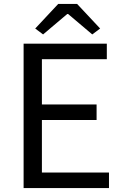

<svg xmlns="http://www.w3.org/2000/svg" viewBox="-20 -956 628 976"><path d="M199 -781 322 -885H326L449 -781L489 -811L372 -936H276L159 -811ZM100 0H534V-79H193V-346H471V-425H193V-655H523V-734H100Z"/></svg>

Font: Noto Sans JP
Style: Regular
Weight: 400
Designer: Ryoko NISHIZUKA  (kana, bopomofo & ideographs); Paul D. Hunt (Latin, Greek & Cyrillic); Sandoll Communications , Soo-you
Foundry: Adobe
Version: Version 2.002;hotconv 1.0.116;makeotfexe 2.5.65601